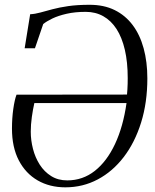

<svg xmlns="http://www.w3.org/2000/svg" viewBox="-20 -772 646 802"><path d="M83 -570.5 106 -712.5Q126.5 -713.5 149 -719.8Q171.5 -726 199.5 -733.5Q227.5 -741 265.2 -746.5Q303 -752 354.5 -752Q414 -752 458.8 -730Q503.5 -708 534 -667.5Q564.5 -627 580 -570.2Q595.5 -513.5 595.5 -444.5Q595.5 -344 569.5 -260.5Q543.5 -177 497 -116.2Q450.5 -55.5 388.2 -22.5Q326 10.5 253 10.5Q187.5 10.5 137.2 -18.5Q87 -47.5 58.5 -102.2Q30 -157 30 -235Q30 -278 35.5 -316.8Q41 -355.5 49 -376.5L510.5 -377Q511.5 -388 512.2 -399.2Q513 -410.5 513.2 -422.2Q513.5 -434 513.5 -446Q513.5 -512.5 501.5 -564Q489.5 -615.5 466.8 -650.8Q444 -686 411.5 -704.2Q379 -722.5 338 -722.5Q293.5 -722.5 258.5 -714.5Q223.5 -706.5 199 -694.8Q174.5 -683 160.5 -671.5L126 -570.5ZM508.5 -341.5H123.5Q117.5 -315.5 113 -283.5Q108.5 -251.5 108.5 -222Q108.5 -186 117.8 -150Q127 -114 146 -84.2Q165 -54.5 193.8 -36.5Q222.5 -18.5 261 -18.5Q325.5 -18.5 376 -58.2Q426.5 -98 460.5 -170.5Q494.5 -243 508.5 -341.5Z"/></svg>

Font: Merriweather 120pt Light
Style: Italic
Weight: 300
Italic angle: -7.8°
Version: Version 2.101